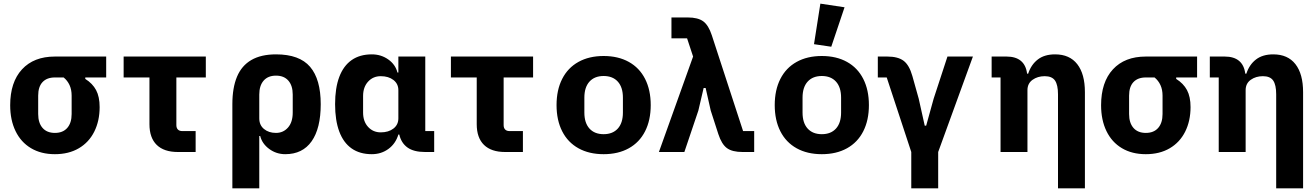

<svg xmlns="http://www.w3.org/2000/svg" viewBox="-20 -836 7240 1056"><path d="M449 -410V-402Q489 -377 508.5 -340.5Q528 -304 528 -247Q528 -171 498.5 -112Q469 -53 413.5 -20.5Q358 12 282 12Q206 12 150.5 -21Q95 -54 65.5 -115Q36 -176 36 -257Q36 -384 101 -454.5Q166 -525 282 -525H564V-410ZM282 -410Q238 -410 214 -384.5Q190 -359 190 -310V-209Q190 -160 214 -132.5Q238 -105 282 -105Q326 -105 350 -132.5Q374 -160 374 -209V-310Q374 -343 362.5 -368Q351 -393 330 -410Z M958 0Q882 0 842 -39Q802 -78 802 -153V-410H660V-525H1112V-410H950V-148Q950 -132 958.5 -123.5Q967 -115 983 -115H1056V0Z M1258 -263Q1258 -353 1283.5 -414Q1309 -475 1362.5 -506Q1416 -537 1498 -537Q1627 -537 1685.5 -468.5Q1744 -400 1744 -263Q1744 -130 1694 -59Q1644 12 1549 12Q1500 12 1461 -16.5Q1422 -45 1411 -88H1406V200H1258ZM1590 -217V-316Q1590 -365 1566 -392.5Q1542 -420 1498 -420Q1454 -420 1430 -392.5Q1406 -365 1406 -316V-185Q1406 -148 1432 -126.5Q1458 -105 1498 -105Q1538 -105 1564 -134.5Q1590 -164 1590 -217Z M2368 0H2318Q2256 0 2221.5 -24.5Q2187 -49 2176 -96H2171Q2156 -46 2116.5 -17Q2077 12 2025 12Q1959 12 1914 -19.5Q1869 -51 1846 -112.5Q1823 -174 1823 -263Q1823 -352 1846 -413Q1869 -474 1914 -505.5Q1959 -537 2025 -537Q2076 -537 2115.5 -509Q2155 -481 2166 -437H2171V-525H2319V-115H2368ZM2171 -185V-340Q2171 -375 2144 -396Q2117 -417 2074 -417Q2032 -417 2004.5 -387Q1977 -357 1977 -308V-217Q1977 -168 2004.5 -138Q2032 -108 2074 -108Q2117 -108 2144 -129Q2171 -150 2171 -185Z M2758 0Q2682 0 2642 -39Q2602 -78 2602 -153V-410H2460V-525H2912V-410H2750V-148Q2750 -132 2758.5 -123.5Q2767 -115 2783 -115H2856V0Z M3041 -258Q3041 -341 3072 -402Q3103 -463 3161.5 -495.5Q3220 -528 3300 -528Q3380 -528 3438.5 -495.5Q3497 -463 3528 -402Q3559 -341 3559 -258Q3559 -175 3528 -114Q3497 -53 3438.5 -20.5Q3380 12 3300 12Q3220 12 3161.5 -20.5Q3103 -53 3072 -114Q3041 -175 3041 -258ZM3406 -217V-299Q3406 -356 3378 -387Q3350 -418 3300 -418Q3250 -418 3222 -387Q3194 -356 3194 -299V-217Q3194 -160 3222 -129Q3250 -98 3300 -98Q3350 -98 3378 -129Q3406 -160 3406 -217Z M3759 -625H3673V-740H3762Q3819 -740 3848 -718.5Q3877 -697 3895 -642L4067 -115H4128V0H4064Q4007 0 3978 -21.5Q3949 -43 3931 -98L3889 -228L3861 -352H3850L3821 -228L3744 0H3604L3792 -525Z M4241 -258Q4241 -341 4272 -402Q4303 -463 4361.5 -495.5Q4420 -528 4500 -528Q4580 -528 4638.5 -495.5Q4697 -463 4728 -402Q4759 -341 4759 -258Q4759 -175 4728 -114Q4697 -53 4638.5 -20.5Q4580 12 4500 12Q4420 12 4361.5 -20.5Q4303 -53 4272 -114Q4241 -175 4241 -258ZM4606 -217V-299Q4606 -356 4578 -387Q4550 -418 4500 -418Q4450 -418 4422 -387Q4394 -356 4394 -299V-217Q4394 -160 4422 -129Q4450 -98 4500 -98Q4550 -98 4578 -129Q4606 -160 4606 -217ZM4457 -593 4492 -816 4625 -796 4552 -579Z M4992 0 4857 -410H4808V-525H4860Q4919 -525 4950 -501.5Q4981 -478 4998 -418L5033 -293L5066 -145H5074L5115 -293L5191 -525H5331L5140 0V200H4992Z M5483 0V-410H5434V-525H5516Q5566 -525 5594.5 -501.5Q5623 -478 5629 -431H5635Q5651 -480 5687.5 -508.5Q5724 -537 5783 -537Q5863 -537 5905 -483Q5947 -429 5947 -329V200H5799V-317Q5799 -369 5782.5 -393Q5766 -417 5726 -417Q5687 -417 5659 -397Q5631 -377 5631 -340V0Z M6449 -410V-402Q6489 -377 6508.5 -340.5Q6528 -304 6528 -247Q6528 -171 6498.5 -112Q6469 -53 6413.5 -20.5Q6358 12 6282 12Q6206 12 6150.5 -21Q6095 -54 6065.5 -115Q6036 -176 6036 -257Q6036 -384 6101 -454.5Q6166 -525 6282 -525H6564V-410ZM6282 -410Q6238 -410 6214 -384.5Q6190 -359 6190 -310V-209Q6190 -160 6214 -132.5Q6238 -105 6282 -105Q6326 -105 6350 -132.5Q6374 -160 6374 -209V-310Q6374 -343 6362.5 -368Q6351 -393 6330 -410Z M6683 0V-410H6634V-525H6716Q6766 -525 6794.5 -501.5Q6823 -478 6829 -431H6835Q6851 -480 6887.5 -508.5Q6924 -537 6983 -537Q7063 -537 7105 -483Q7147 -429 7147 -329V200H6999V-317Q6999 -369 6982.5 -393Q6966 -417 6926 -417Q6887 -417 6859 -397Q6831 -377 6831 -340V0Z"/></svg>

Font: iA Writer Duo V
Style: Regular
Weight: 400
Designer: Mike Abbink, Paul van der Laan, Pieter van Rosmalen, Oliver Reichenstein
Foundry: Information Architects Inc.
Version: Version 2.000